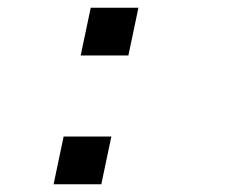

<svg xmlns="http://www.w3.org/2000/svg" viewBox="-20 -475 586 495"><path d="M311 -332H188L213.9 -455.1H336.9ZM241.2 0H118.2L144 -123H267.1Z"/></svg>

Font: Anonymous Pro
Style: Bold Italic
Weight: 700
Italic angle: -12°
Monospace: yes
Designer: Mark Simonson
Version: Version 1.003